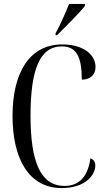

<svg xmlns="http://www.w3.org/2000/svg" viewBox="-20 -951 538 981"><path d="M264 -781V-771H271C315 -814 387 -886 414 -921V-931H333C315 -886 292 -832 264 -781ZM295 10C416 10 467 -57 467 -105C467 -117 462 -136 442 -142C430 -55 389 -1 310 -1C187 -1 136 -124 136 -359C136 -591 181 -714 296 -714C370 -714 398 -661 398 -544C443 -544 468 -570 468 -609C468 -671 407 -724 298 -724C131 -724 44 -580 44 -359C44 -136 130 10 295 10Z"/></svg>

Font: Noto Serif Display ExtraCondensed
Style: Regular
Weight: 400
Width: 2
Designer: Monotype Design Team
Foundry: Monotype Imaging Inc.
Version: Version 2.009